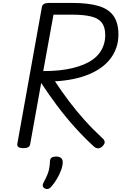

<svg xmlns="http://www.w3.org/2000/svg" viewBox="-20 -997 828 1310"><path d="M140 14Q118 14 107 7Q96 0 98 -15L266 -950Q269 -964 281 -970.5Q293 -977 315 -977H473Q582 -977 651.5 -956.5Q721 -936 754.5 -888.5Q788 -841 788 -762Q788 -715 774.5 -674.5Q761 -634 735.5 -599.5Q710 -565 672.5 -537.5Q635 -510 587 -490Q539 -470 481 -458Q423 -446 355 -442Q400 -374 450 -307.5Q500 -241 557.5 -177Q615 -113 681 -52Q691 -44 694 -30Q697 -16 676 4Q662 16 647.5 15Q633 14 620 2Q553 -59 488.5 -131Q424 -203 367 -279.5Q310 -356 261 -431L186 -14Q184 0 173 7Q162 14 140 14ZM275 -512Q333 -512 382.5 -517Q432 -522 475.5 -532.5Q519 -543 554 -558Q589 -573 616 -593Q643 -613 661 -638.5Q679 -664 688.5 -693.5Q698 -723 698 -758Q698 -810 676 -840.5Q654 -871 604 -884Q554 -897 471 -897H345ZM286 289Q274 282 272 272Q270 262 277 249Q292 221 301.5 199Q311 177 315.5 154.5Q320 132 321 102Q322 85 333 78Q344 71 363 71Q386 71 397.5 82Q409 93 408 112Q407 137 396.5 165Q386 193 370 220.5Q354 248 334 272Q322 287 311 291Q300 295 286 289Z"/></svg>

Font: Playwrite DE VA
Style: Regular
Weight: 400
Designer: Veronika Burian, José Scaglione
Foundry: TypeTogether
Version: Version 1.002